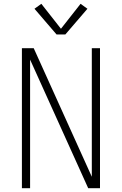

<svg xmlns="http://www.w3.org/2000/svg" viewBox="-20 -988 640 1008"><path d="M95 0V-735H157L462 -60V-735H505V0H443L138 -675V0ZM277 -807 161 -942 197 -968 300 -837 403 -968 439 -942 323 -807Z"/></svg>

Font: Iosevka Curly XLtEx
Style: Regular
Weight: 200
Width: 7
Monospace: yes
Designer: Belleve Invis
Foundry: Belleve Invis
Version: Version 11.1.0; ttfautohint (v1.8.3)